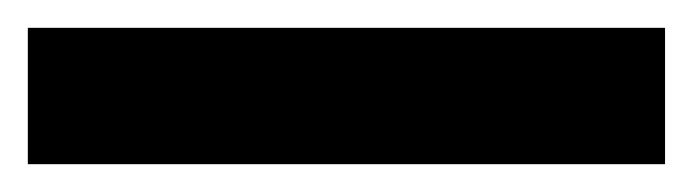

<svg xmlns="http://www.w3.org/2000/svg" viewBox="-34 -20 498 138"><path d="M444 98H-14V0H444Z"/></svg>

Font: Open Sauce Two
Style: Bold
Weight: 700
Designer: Alfredo Marco Pradil
Foundry: Creative Sauce Fz LLC
Version: Version 1.477